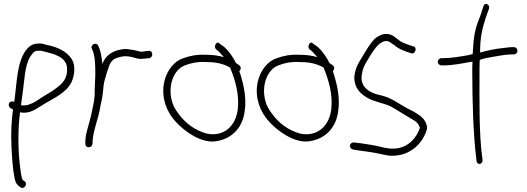

<svg xmlns="http://www.w3.org/2000/svg" viewBox="-20 -740 2628 957"><path d="M32 -201 45 -194C37 -138 34 -76 37 -14C40 46 43 101 53 150C58 174 67 183 81 193C100 207 121 177 102 163L94 158C86 145 84 119 81 99C71 26 69 -67 76 -146L80 -180H82C114 -173 146 -187 167 -201C179 -209 192 -216 204 -224C250 -252 312 -278 337 -332C352 -364 357 -415 338 -445C312 -485 265 -506 214 -516C199 -520 187 -525 169 -523C151 -523 133 -515 121 -503C64 -446 65 -332 51 -232C46 -235 42 -235 37 -234C19 -230 21 -209 32 -201ZM85 -216C87 -233 89 -251 92 -268C102 -335 102 -412 131 -458C143 -475 149 -487 170 -487C185 -489 195 -484 209 -481C249 -471 308 -456 314 -405C319 -351 292 -324 262 -302C239 -283 213 -271 191 -256C179 -248 167 -241 154 -232C135 -222 114 -212 88 -215C87 -215 86 -215 85 -216Z M405 -25C405 -15 411 -6 421 -6C433 -6 439 -12 441 -23L442 -42C446 -91 466 -138 476 -187C481 -219 491 -251 493 -281C495 -303 497 -327 503 -345L511 -373L521 -403C530 -433 545 -448 571 -454L583 -457C597 -461 615 -460 632 -457C650 -454 667 -444 687 -447C696 -447 710 -448 717 -450H724C746 -454 743 -491 720 -486H714C704 -484 696 -484 686 -482C682 -482 678 -483 674 -484L658 -488C651 -490 644 -491 637 -492L616 -495C598 -498 579 -492 564 -489L548 -483C520 -469 503 -453 490 -422C487 -457 482 -487 470 -511C461 -534 428 -517 438 -497C441 -488 444 -485 447 -473C454 -446 455 -413 455 -379C455 -365 455 -352 454 -341C454 -322 452 -308 452 -292V-274C452 -266 451 -257 450 -249C449 -247 449 -245 450 -243C443 -209 437 -174 428 -141C420 -109 408 -76 406 -45Z M803 -348C780 -273 803 -202 838 -155C865 -118 909 -82 946 -62C978 -44 1023 -27 1068 -38C1140 -53 1191 -107 1200 -189C1209 -249 1195 -314 1181 -361L1173 -385C1181 -393 1183 -406 1173 -414L1155 -427C1152 -435 1148 -442 1144 -448C1129 -474 1104 -505 1082 -517L1073 -524C1059 -538 1043 -507 1057 -494L1066 -487C1073 -482 1085 -466 1096 -455C1067 -464 1037 -467 1003 -467C962 -469 926 -462 891 -449C849 -435 817 -393 803 -348ZM840 -226C813 -306 843 -394 904 -415C932 -426 967 -433 1002 -431C1050 -431 1090 -425 1127 -403L1131 -393C1152 -339 1174 -269 1165 -194C1154 -108 1092 -57 1011 -74C954 -89 902 -126 867 -177C856 -192 846 -208 840 -226Z M1269 -348C1246 -273 1269 -202 1304 -155C1331 -118 1375 -82 1412 -62C1444 -44 1489 -27 1534 -38C1606 -53 1657 -107 1666 -189C1675 -249 1661 -314 1647 -361L1639 -385C1647 -393 1649 -406 1639 -414L1621 -427C1618 -435 1614 -442 1610 -448C1595 -474 1570 -505 1548 -517L1539 -524C1525 -538 1509 -507 1523 -494L1532 -487C1539 -482 1551 -466 1562 -455C1533 -464 1503 -467 1469 -467C1428 -469 1392 -462 1357 -449C1315 -435 1283 -393 1269 -348ZM1306 -226C1279 -306 1309 -394 1370 -415C1398 -426 1433 -433 1468 -431C1516 -431 1556 -425 1593 -403L1597 -393C1618 -339 1640 -269 1631 -194C1620 -108 1558 -57 1477 -74C1420 -89 1368 -126 1333 -177C1322 -192 1312 -208 1306 -226Z M1731 -26C1718 -17 1725 2 1739 5L1755 8C1783 11 1807 16 1832 19C1861 23 1892 32 1921 36C1992 40 2046 10 2081 -39C2092 -55 2107 -83 2109 -104C2105 -138 2084 -158 2059 -173C2049 -180 2037 -187 2022 -194C1979 -214 1941 -247 1893 -261L1854 -271C1818 -283 1782 -305 1782 -353C1786 -401 1795 -412 1825 -462C1845 -494 1861 -514 1872 -522C1889 -534 1904 -540 1922 -531L1944 -516C1961 -501 1981 -491 2007 -482L2028 -475C2050 -466 2062 -505 2040 -509L2018 -516C2005 -521 1993 -525 1983 -530C1965 -540 1953 -554 1935 -564C1907 -577 1883 -571 1857 -554C1842 -544 1824 -520 1802 -484C1780 -448 1763 -421 1757 -404C1750 -386 1747 -369 1746 -354C1746 -300 1778 -272 1810 -253C1844 -233 1888 -227 1925 -211C1960 -192 2000 -165 2039 -143C2057 -133 2066 -123 2073 -103C2056 -51 2016 -10 1962 -1C1916 7 1875 -11 1835 -17C1811 -20 1786 -26 1760 -28L1745 -30C1740 -31 1735 -29 1731 -26Z M2162 -432C2162 -422 2171 -414 2180 -414H2188C2242 -414 2293 -426 2335 -433C2334 -416 2334 -399 2334 -380C2334 -235 2339 -71 2354 52L2355 62C2359 86 2388 79 2385 57L2384 47C2367 -74 2370 -237 2370 -380C2370 -401 2370 -422 2371 -441C2389 -449 2411 -452 2432 -456C2460 -461 2504 -469 2532 -469H2541C2551 -469 2559 -476 2559 -486C2559 -497 2552 -505 2541 -505H2532C2526 -505 2512 -504 2491 -501C2447 -497 2404 -487 2373 -478C2373 -556 2383 -594 2402 -654L2417 -696C2424 -719 2396 -730 2390 -710L2376 -667C2353 -609 2342 -576 2338 -499C2337 -490 2337 -480 2336 -470C2328 -469 2321 -467 2314 -465C2280 -459 2229 -450 2187 -450H2180C2170 -450 2162 -441 2162 -432Z"/></svg>

Font: Stray Cat
Style: Cn
Weight: 400
Version: Version 1.0